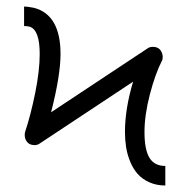

<svg xmlns="http://www.w3.org/2000/svg" viewBox="-20 -617 580 590"><path d="M54 -552V-567V-597Q64 -597 84 -593Q166 -572 166 -451Q166 -385.5 137 -272L433 -468Q439 -473 450 -473Q468.5 -473 476 -458Q480 -450 480 -442Q480 -434 477 -429Q457 -390 440.5 -326.8Q424 -263.5 424 -211Q424 -157.5 439.2 -132.2Q454.5 -107 488 -107V-77V-47Q460.5 -47 438.5 -57Q416.5 -67 402.8 -82.8Q389 -98.5 380 -120.5Q371 -142.5 367.5 -164.8Q364 -187 364 -211Q364 -282.5 389 -366L102 -176Q95 -171 86 -171Q83 -171 78 -172Q68 -174 62 -182.5Q56 -191 56 -202Q56 -208 57 -211Q75 -265.5 88.5 -333Q102 -400.5 102 -451Q102 -525.5 71 -535Q63 -537 54 -537Z"/></svg>

Font: 3270 Nerd Font Mono
Style: Regular
Weight: 400
Monospace: yes
Version: Version 3.0.1;Nerd Fonts 3.0.0